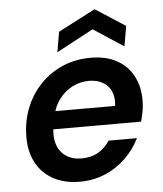

<svg xmlns="http://www.w3.org/2000/svg" viewBox="-52 -766 699 824"><g transform="rotate(-5 297.0 -354.0)"><path d="M259 12Q192 12 143 -15.5Q94 -43 69 -93.5Q44 -144 47 -211Q49 -274 72 -329Q95 -384 135.5 -425.5Q176 -467 230.5 -490.5Q285 -514 351 -514Q419 -514 466 -487Q513 -460 536 -412.5Q559 -365 557 -306Q557 -285 552.5 -262.5Q548 -240 543 -222H133L147 -299H438Q442 -337 430 -363Q418 -389 393 -402.5Q368 -416 335 -416Q298 -416 264 -399Q230 -382 205.5 -349Q181 -316 172 -265L167 -236Q159 -192 169.5 -158.5Q180 -125 207.5 -106Q235 -87 275 -87Q317 -87 347.5 -105Q378 -123 397 -153H519Q496 -106 457.5 -68.5Q419 -31 368.5 -9.5Q318 12 259 12ZM211 -550 226 -637 386 -720 515 -637 500 -550 370 -635Z"/></g></svg>

Font: DM Sans 16pt SemiBold
Style: Italic
Weight: 600
Italic angle: -10°
Version: Version 4.004;gftools[0.9.30]